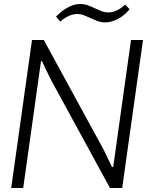

<svg xmlns="http://www.w3.org/2000/svg" viewBox="-20 -940 770 960"><path d="M260 -857Q288 -886 319.5 -903Q351 -920 380 -920Q402 -920 419.5 -913.5Q437 -907 453.5 -899Q470 -891 486.5 -884.5Q503 -878 523 -878Q563 -878 606 -917L628 -894Q603 -863 570 -845.5Q537 -828 506 -828Q486 -828 468.5 -834.5Q451 -841 434 -849Q417 -857 400.5 -863.5Q384 -870 365 -870Q345 -870 323.5 -860Q302 -850 281 -832ZM140 -740H199L498 -192L540 -105H546L635 -740H695L591 0H530L231 -548L190 -634H185L96 0H36Z"/></svg>

Font: Plata Sans Light
Style: Italic
Weight: 300
Italic angle: -8°
Designer: Pablo Impallari, Andres Torresi, & Cristiano Sobral
Foundry: Pablo Impallari, Andres Torresi, & Cristiano Sobral
Version: Version 1.00;December 28, 2019;FontCreator 12.0.0.2547 64-bi